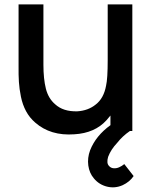

<svg xmlns="http://www.w3.org/2000/svg" viewBox="-20 -582 681 853"><path d="M532.2 147 573.7 200.2Q556.2 226.1 524.9 240.7Q490.7 255.9 455.3 247.1Q419.9 238.3 397 210.4Q377 187 372.3 153.3Q367.7 119.6 380.4 85.4Q406.2 20.5 470.7 -25.9V-68.8L453.1 -47.9Q401.4 9.3 310.5 14.6Q204.6 22.5 136.2 -37.6Q111.3 -59.1 95.7 -88.1Q80.1 -117.2 73 -152.3Q65.9 -187.5 64 -217.8Q62 -248 62.5 -289.6V-562.5H172.9V-293.9Q172.9 -231.9 183.8 -188.2Q194.8 -144.5 225.1 -118.7Q260.7 -85.9 322.8 -87.4Q371.6 -90.3 405.3 -117.7Q440.9 -145 451.2 -201.2Q458.5 -232.4 458.5 -315.4V-316.9V-562.5H567.9V0H557.1Q523.4 23.4 501 52.2Q472.7 82 460.4 114.7Q452.1 143.1 464.4 155.3Q472.2 164.6 484.9 165.5Q497.6 166.5 509.5 161.1Q521.5 155.8 532.2 147Z"/></svg>

Font: Manrope3 Semibold
Style: Regular
Weight: 600
Width: 4
Designer: Mikhail Sharanda
Foundry: Mikhail Sharanda
Version: Version 3.000;PS 003.000;hotconv 1.0.88;makeotf.lib2.5.64775